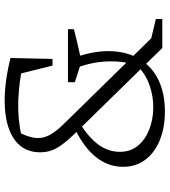

<svg xmlns="http://www.w3.org/2000/svg" viewBox="27 -730 714 808"><g transform="rotate(-90 384.0 -326.0)"><path d="M586 0 224 -370Q180 -416 163.5 -446.5Q147 -477 147 -514Q147 -581 196.5 -619Q246 -657 335.5 -662.5Q425 -668 544 -639L530 -584Q446 -603 367.5 -606Q289 -609 219 -593L237 -615Q214 -573 208.5 -541Q203 -509 217.5 -479Q232 -449 267 -414L645 -28V0ZM318 11Q250 11 197 -11Q144 -33 115 -72.5Q86 -112 86 -165Q86 -227 126 -278Q166 -329 243 -366L269 -347Q207 -308 178 -267Q149 -226 149 -178Q149 -134 174.5 -103Q200 -72 241.5 -55.5Q283 -39 332 -38Q381 -37 428.5 -53.5Q476 -70 513 -106Q532 -164 529.5 -231Q527 -298 501 -366L548 -363Q576 -280 572.5 -211.5Q569 -143 538 -93Q507 -43 451 -16Q395 11 318 11ZM588 0V-56L708 -27V0ZM529 -340 442 -368V-397H665V-372Q623 -361 587 -353Q551 -345 529 -340ZM512 -462 468 -638 544 -639 540 -462Z"/></g></svg>

Font: Piazzolla Thin Light
Style: Regular
Weight: 300
Version: Version 2.005